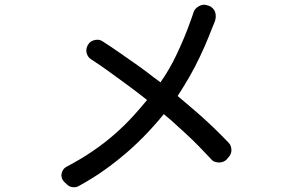

<svg xmlns="http://www.w3.org/2000/svg" viewBox="-20 -771 1240 816"><path d="M869 -746Q877 -743 884 -736Q891 -729 894 -720.5Q897 -712 897 -702Q897 -692 894 -683Q893 -680 892 -677.5Q891 -675 890 -672Q889 -669 887 -665Q885 -661 882 -653Q868 -616 849.5 -573.5Q831 -531 808.5 -487.5Q786 -444 759 -401L735 -363Q784 -322 832 -280Q896 -223 952 -164Q958 -158 960.5 -150.5Q963 -143 963.5 -135Q964 -127 961.5 -119.5Q959 -112 954 -106L942 -92Q936 -86 927 -83Q918 -80 909 -80.5Q900 -81 891.5 -84Q883 -87 877 -95Q849 -125 822.5 -152Q796 -179 767 -205.5Q738 -232 707 -260Q692 -273 676 -286Q654 -258 628 -230Q588 -185 540 -141.5Q492 -98 436 -57Q380 -16 314 20Q304 26 289.5 24.5Q275 23 267 15L255 4Q247 -3 243.5 -12.5Q240 -22 241.5 -31.5Q243 -41 248.5 -49.5Q254 -58 264 -63Q323 -94 373 -128Q423 -162 466.5 -200Q510 -238 549 -281Q577 -312 605 -346Q594 -354 582 -364Q550 -389 514.5 -415Q479 -441 441 -468.5Q403 -496 367 -519Q359 -524 354 -532Q349 -540 347.5 -548.5Q346 -557 348 -566Q350 -575 355 -582L360 -589Q370 -599 386.5 -601.5Q403 -604 415 -596Q451 -573 489 -546.5Q527 -520 564 -494Q601 -468 635 -441Q649 -431 662 -421Q701 -477 728 -534Q766 -613 792 -688L797 -702Q799 -709 802 -717Q804 -726 810.5 -733Q817 -740 825 -744.5Q833 -749 842 -750.5Q851 -752 859 -749Z"/></svg>

Font: Maple Mono NF CN
Style: Regular
Weight: 400
Monospace: yes
Designer: subframe7536
Version: Version 7.000